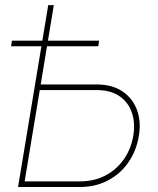

<svg xmlns="http://www.w3.org/2000/svg" viewBox="-20 -748 631 768"><path d="M132.8 -410.2H366.2Q428.7 -410.2 469.7 -382.6Q510.7 -355 527.8 -308.6Q544.9 -262.2 535.6 -205.6Q525.9 -145.5 493.9 -99.1Q461.9 -52.7 412.1 -26.4Q362.3 0 299.8 0H52.2L172.9 -727.5H195.3L78.6 -22.5H299.8Q356.4 -22.5 401.4 -45.9Q446.3 -69.3 475.3 -110.8Q504.4 -152.3 513.2 -205.6Q521.5 -255.9 507.6 -297.1Q493.7 -338.4 458.3 -363Q422.9 -387.7 366.2 -387.7H128.9ZM24.4 -563 27.8 -585.4H376.5L373 -563Z"/></svg>

Font: Inter 24pt Thin
Style: Italic
Weight: 250
Italic angle: -9.3988°
Version: Version 4.001;git-66647c0bb